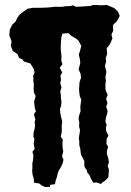

<svg xmlns="http://www.w3.org/2000/svg" viewBox="-20 -727 522 765"><path d="M116 1 114 -17 110 -30 108 -47 109 -56V-77L112 -91L113 -109L109 -122L118 -134L114 -155L117 -172L113 -184L114 -200L118 -214L120 -227L118 -240L121 -251L115 -271L123 -284L119 -295L117 -311L116 -323L122 -344L115 -359L114 -375L115 -391L113 -402V-418L112 -425L118 -439L114 -453L101 -474L75 -482L69 -491L56 -496L50 -511L31 -524L23 -544L26 -561L22 -574L17 -585L19 -609L29 -629L42 -641L49 -656L59 -670L73 -680L82 -687L89 -692L111 -696H144L168 -697L182 -698L197 -700H212H229L240 -702L262 -703L270 -706L283 -700L308 -701L317 -702L340 -703L349 -707H365L382 -706L406 -707L425 -699L435 -695L450 -681L457 -664L453 -655L445 -642L439 -636L430 -627L431 -605L424 -589L428 -574L419 -553L411 -541L405 -536L406 -522L407 -513L401 -494L403 -483L398 -464L401 -452L404 -441L400 -420L402 -404L400 -392V-373L403 -362L409 -349L403 -334L408 -316L403 -302L409 -284L407 -275L402 -258L400 -242L405 -229L402 -219L403 -205L412 -187L405 -173L404 -154L411 -142L406 -126V-113L411 -98L414 -80L409 -66L414 -51L412 -21L400 -8L389 -1L382 6L365 0L352 1L344 -12L338 -26L337 -29L328 -39L326 -49L318 -59L316 -68V-85L311 -95L303 -111L301 -122L300 -134L296 -148V-163L294 -177L297 -195L299 -208L295 -223L296 -238L293 -256L295 -266L301 -284L300 -299L301 -311L304 -330L298 -343L296 -358L295 -372L297 -400L303 -418L301 -433L293 -451L298 -468L300 -477L298 -492L294 -509L298 -522L304 -544L292 -566L285 -572L278 -576L263 -585L253 -595L229 -593L225 -581L223 -562L222 -541V-532L224 -513L225 -500L224 -486L229 -471L218 -457L228 -438L221 -426L223 -408L220 -396L225 -378L220 -362L222 -351L223 -335L225 -320L223 -304L219 -292L220 -278L224 -258L228 -244L226 -228V-215V-201L222 -181L230 -172L229 -157V-142L232 -124L227 -104L233 -91L229 -75L222 -60L215 -49L210 -36L206 -19L202 -9L199 7L181 9L178 18H159L148 13L136 4Z"/></svg>

Font: Winky Rough SemiBold
Style: Regular
Weight: 600
Designer: Simon Atzbach
Foundry: typofactur
Version: Version 1.206; ttfautohint (v1.8.4.7-5d5b)